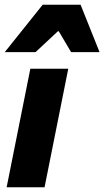

<svg xmlns="http://www.w3.org/2000/svg" viewBox="-20 -790 440 810"><path d="M8 0 108 -500H268L168 0ZM0 -570 160 -770H320L400 -570H280L228 -658H224L130 -570Z"/></svg>

Font: Source Sans 3 Black
Style: Italic
Weight: 900
Italic angle: -11°
Designer: Paul D. Hunt
Foundry: Adobe
Version: Version 3.052;hotconv 1.1.0;makeotfexe 2.6.0